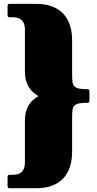

<svg xmlns="http://www.w3.org/2000/svg" viewBox="-20 -800 506 1001"><path d="M109.9 -169.4Q109.9 -197.8 115.7 -218.5Q121.6 -239.3 131.3 -254.4Q141.1 -269.5 153.8 -280Q166.5 -290.5 180.7 -298.8Q166.5 -307.6 153.8 -318.1Q141.1 -328.6 131.3 -343.8Q121.6 -358.9 115.7 -379.9Q109.9 -400.9 109.9 -429.7V-647Q109.9 -677.7 94.2 -693.8Q78.6 -710 49.8 -710H29.8Q19.5 -710 19.5 -720.7V-769.5Q19.5 -779.8 29.8 -779.8H169.4Q216.3 -779.8 251.2 -766.6Q286.1 -753.4 309.6 -728.8Q333 -704.1 344.5 -668.7Q356 -633.3 356 -588.9V-415Q356 -390.6 357.7 -375Q359.4 -359.4 367.4 -350.6Q375.5 -341.8 391.4 -338.4Q407.2 -335 436 -335Q446.3 -335 446.3 -324.2V-274.4Q446.3 -264.2 436 -264.2Q407.2 -264.2 391.4 -260.7Q375.5 -257.3 367.4 -248.5Q359.4 -239.7 357.7 -224.1Q356 -208.5 356 -184.1V-9.8Q356 34.7 344.5 70.1Q333 105.5 309.6 130.1Q286.1 154.8 251.2 168Q216.3 181.2 169.4 181.2H29.8Q19.5 181.2 19.5 170.9V122.1Q19.5 111.3 29.8 111.3H49.8Q78.6 111.3 94.2 95.2Q109.9 79.1 109.9 48.3Z"/></svg>

Font: Fascinate Cyrillic
Style: Regular
Weight: 900
Designer: Denis Ignatov
Foundry: Astigmatic (AOETI)
Version: Version 1.00 November 30, 2018, initial release